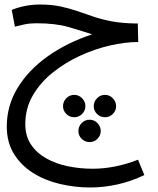

<svg xmlns="http://www.w3.org/2000/svg" viewBox="-20 -436 699 850"><path d="M380 394Q310 394 243.5 378Q177 362 124.5 328.5Q72 295 41 244Q10 193 10 124Q10 32 58 -47Q106 -126 191 -186.5Q276 -247 388 -284Q339 -300 282.5 -316.5Q226 -333 141 -333Q111 -333 88.5 -328Q66 -323 46 -318L32 -392Q58 -403 90.5 -409.5Q123 -416 156 -416Q208 -416 247.5 -407.5Q287 -399 322 -387Q357 -375 393.5 -362.5Q430 -350 475 -341.5Q520 -333 581 -332H590L592 -250Q534 -250 466.5 -234.5Q399 -219 333 -188.5Q267 -158 212.5 -114Q158 -70 125 -13Q92 44 92 114Q92 166 117 203.5Q142 241 184.5 265Q227 289 280.5 300Q334 311 390 311Q489 311 591 271L619 339Q561 367 500 380.5Q439 394 380 394ZM309 83Q288 83 273.5 68.5Q259 54 259 34Q259 14 273.5 -1Q288 -16 309 -16Q329 -16 343.5 -1Q358 14 358 34Q358 54 343.5 68.5Q329 83 309 83ZM445 83Q424 83 409.5 68.5Q395 54 395 34Q395 14 409.5 -1Q424 -16 445 -16Q465 -16 479.5 -1Q494 14 494 34Q494 54 479.5 68.5Q465 83 445 83ZM377 193Q356 193 341.5 178.5Q327 164 327 144Q327 124 341.5 109Q356 94 377 94Q397 94 411.5 109Q426 124 426 144Q426 164 411.5 178.5Q397 193 377 193Z"/></svg>

Font: TSCustom
Style: Regular
Weight: 400
Designer: Monotype Design Team
Foundry: Monotype Imaging Inc.
Version: Version 2.004; ttfautohint (v1.8.3) -l 8 -r 50 -G 200 -x 14 